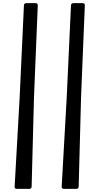

<svg xmlns="http://www.w3.org/2000/svg" viewBox="-20 -964 632 1220"><path d="M87 236H166C176 236 181 231 181 221L196 -346L220 -929C220 -939 216 -944 206 -944H148C138 -944 132 -939 132 -929L105 -347L73 221C72 231 77 236 87 236ZM386 236H465C475 236 480 231 480 221L495 -346L519 -929C519 -939 515 -944 505 -944H447C437 -944 431 -939 431 -929L404 -347L372 221C371 231 376 236 386 236Z"/></svg>

Font: OpenDyslexic3
Style: Regular
Weight: 400
Designer: Abelardo Gonzalez
Version: Version 3.001;PS 003.001;hotconv 1.0.88;makeotf.lib2.5.64775